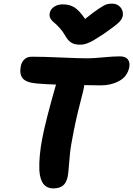

<svg xmlns="http://www.w3.org/2000/svg" viewBox="-20 -1020 730 1053"><path d="M595.2 -1000Q622.1 -1000 639.2 -981.7Q656.2 -963.4 653.8 -937Q652.3 -918.5 633.8 -899.2Q615.2 -879.9 548.8 -834Q506.3 -806.6 491.9 -798.1Q477.5 -789.6 458 -782.2Q438.5 -774.9 418.9 -774.9Q388.7 -774.9 370.4 -786.6Q352.1 -798.3 337.9 -824.2Q323.7 -849.1 305.2 -868.9Q286.6 -888.7 274.9 -897.7Q263.2 -906.7 256.3 -919.4Q249.5 -932.1 252.9 -949.2Q257.3 -970.2 277.3 -983.2Q297.4 -996.1 324.2 -996.1Q362.3 -996.1 388.9 -979Q415.5 -961.9 446.8 -916Q494.6 -955.1 524.2 -974.1Q553.7 -993.2 565.9 -996.6Q578.1 -1000 595.2 -1000ZM272 13.2Q202.1 13.2 195.8 -85.9Q192.9 -162.6 211.7 -260.7Q230.5 -358.9 287.1 -556.2Q236.8 -557.6 183.1 -562Q124 -566.9 104.7 -590.1Q85.4 -613.3 94.2 -658.2Q99.1 -680.7 114.3 -694.8Q129.4 -709 154.8 -709Q219.2 -709 315.4 -704.6Q411.6 -700.2 459 -700.2Q492.2 -700.2 547.4 -705.6Q602.5 -710.9 637.2 -710.9Q668.5 -710.9 681.2 -694.3Q693.8 -677.7 689 -650.9Q678.2 -600.1 633.5 -575.9Q588.9 -551.8 532.2 -551.8Q485.4 -551.8 441.9 -553.2Q440.9 -539.6 436 -520Q404.3 -400.4 386 -309.6Q367.7 -218.8 363.8 -178.2Q359.9 -137.7 357.2 -102.5Q354.5 -67.4 351.1 -50.8Q343.8 -16.6 324.7 -1.7Q305.7 13.2 272 13.2Z"/></svg>

Font: Shantell Sans Normal
Style: Bold Italic
Weight: 700
Italic angle: -11.31°
Designer: Stephen Nixon, Anya Danilova, Shantell Martin
Foundry: Arrow Type
Version: Version 1.006;[559af2be0]